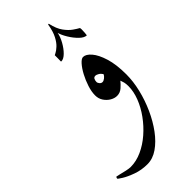

<svg xmlns="http://www.w3.org/2000/svg" viewBox="-331 -627 1013 1013"><g transform="rotate(-45 175.5 -120.5)"><path d="M369.6 -88.4Q369.6 -36.1 356 21Q342.3 78.1 317.9 132.3Q293.5 186.5 261 230.5Q228.5 274.4 190.9 300.3Q153.3 326.2 113.3 326.2Q69.3 326.2 31.2 312.5Q-6.8 298.8 -30.3 284.2Q-53.7 269.5 -53.7 267.1Q-53.7 263.7 -52 260Q-50.3 256.3 -48.3 256.3Q-45.4 256.3 -28.6 260.7Q-11.7 265.1 8.3 269.5Q28.3 273.9 40.5 273.9Q82.5 273.9 124.8 254.6Q167 235.4 204.3 202.9Q241.7 170.4 271 129.9Q300.3 89.4 316.9 46.4Q333.5 3.4 333.5 -36.1Q333.5 -53.7 330.6 -65.4Q327.6 -77.1 323.7 -86.9Q312.5 -72.8 295.2 -57.4Q277.8 -42 254.9 -42Q236.8 -42 218.3 -52.7Q199.7 -63.5 187 -82.5Q174.3 -101.6 174.3 -126Q174.3 -153.3 184.8 -185.8Q195.3 -218.3 210.9 -247.6Q226.6 -276.9 243.4 -295.7Q260.3 -314.5 272.5 -314.5Q293.5 -314.5 315.9 -288.6Q338.4 -262.7 354 -212.2Q369.6 -161.6 369.6 -88.4ZM285.2 -174.3Q277.8 -186 266.8 -192.4Q255.9 -198.7 249 -198.7Q238.3 -198.7 233.9 -190.2Q229.5 -181.6 229.5 -169.9Q229.5 -164.1 236.1 -156Q242.7 -147.9 252 -147.9Q260.3 -147.9 270.8 -156Q281.2 -164.1 285.2 -174.3ZM370.6 -422.4Q370.6 -414.1 369.6 -398.7Q368.7 -383.3 367.7 -380.9Q349.6 -380.9 328.4 -401.6Q307.1 -422.4 290.3 -450.2Q273.4 -478 268.1 -499Q263.2 -473.6 247.6 -445.6Q231.9 -417.5 212.4 -398.2Q192.9 -378.9 175.8 -378.9Q173.3 -378.9 173.3 -381.3Q173.3 -387.2 173.6 -393.1Q173.8 -398.9 173.8 -407.7Q173.8 -413.1 173.8 -419.2Q173.8 -425.3 173.8 -426.3Q173.8 -426.8 184.8 -432.1Q195.8 -437.5 211.4 -451.7Q227.1 -465.8 241.5 -492.9Q255.9 -520 263.2 -564Q263.2 -566.9 266.6 -566.9Q269.5 -566.9 269.5 -564Q279.3 -520 298.3 -493.9Q317.4 -467.8 337.2 -454.1Q356.9 -440.4 368.2 -434.6Q369.6 -434.1 370.1 -429.4Q370.6 -424.8 370.6 -422.4Z"/></g></svg>

Font: Scheherazade New Rohingya
Style: Regular
Weight: 400
Designer: SIL International
Foundry: SIL International
Version: Version 3.000 ; LngRng